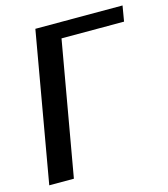

<svg xmlns="http://www.w3.org/2000/svg" viewBox="-104 -768 745 851"><g transform="rotate(-15 268.5 -343.0)"><path d="M17 0H130L238 -615H525L537 -686H137Z"/></g></svg>

Font: KpSans
Style: BoldItalic
Weight: 700
Italic angle: -11°
Version: Version 0.66